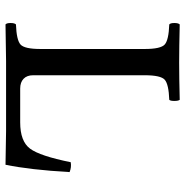

<svg xmlns="http://www.w3.org/2000/svg" viewBox="-8 -646 657 680"><g transform="rotate(90 320.0 -306.5)"><path d="M197 0Q116 1 67 2Q62 -2 62 -16Q62 -30 67 -35Q122 -37 138 -51Q154 -65 154 -122V-491Q154 -548 138 -562Q122 -576 67 -578Q62 -582 62 -596Q62 -610 67 -615Q149 -613 202 -613Q254 -613 334 -615Q338 -610 338 -596Q338 -582 334 -578Q279 -576 263 -562Q247 -548 247 -491V-96Q247 -74 259.5 -62Q272 -50 294 -50H414Q481 -50 507 -85Q533 -120 555 -229Q573 -232 590 -225Q582 -85 564 2Q472 0 445 0Z"/></g></svg>

Font: Linux Libertine Mono O
Style: Mono
Weight: 400
Designer: Philipp H. Poll
Foundry: Philipp H. Poll
Version: Version 5.1.7